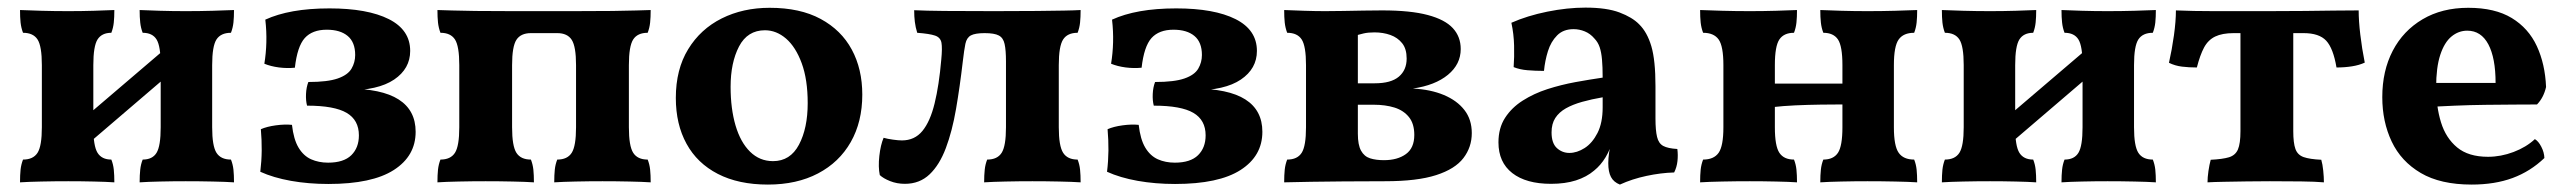

<svg xmlns="http://www.w3.org/2000/svg" viewBox="-20 -488 6911 517"><path d="M356 3Q356 -16.7 357.6 -31.2Q359.1 -45.6 364.2 -58.3Q390.5 -58.3 401.6 -76.6Q412.7 -94.8 412.7 -145.3V-312.7Q412.7 -363.7 401.6 -381.7Q390.5 -399.7 364.2 -399.7Q359.1 -412.9 357.6 -427.3Q356 -441.7 356 -461Q377.5 -460 411 -459Q444.5 -458 480.2 -458Q517.5 -458 552.8 -459Q588.1 -460 610.1 -461Q610.1 -441.7 608.6 -427.3Q607 -412.9 601.9 -399.7Q574.6 -399.7 562.9 -381.7Q551.3 -363.7 551.3 -312.7V-145.3Q551.3 -94.8 562.9 -76.6Q574.6 -58.3 601.9 -58.3Q607 -45.6 608.6 -31.2Q610.1 -16.7 610.1 3Q588.1 1.5 552.8 0.8Q517.5 0 480.2 0Q444.5 0 411 0.8Q377.5 1.5 356 3ZM33.9 3Q33.9 -16.7 35.4 -31.2Q37 -45.6 42 -58.3Q69.4 -58.3 81.1 -76.6Q92.7 -94.8 92.7 -145.3V-312.7Q92.7 -363.7 81.1 -381.7Q69.4 -399.7 42 -399.7Q37 -412.9 35.4 -427.3Q33.9 -441.7 33.9 -461Q56.4 -460 91.5 -459Q126.5 -458 163.8 -458Q199.5 -458 233 -459Q266.5 -460 287.9 -461Q287.9 -441.7 286.4 -427.3Q284.9 -412.9 279.8 -399.7Q254 -399.7 242.6 -381.7Q231.3 -363.7 231.3 -312.7V-145.3Q231.3 -94.8 242.6 -76.6Q254 -58.3 279.8 -58.3Q284.9 -45.6 286.4 -31.2Q287.9 -16.7 287.9 3Q266.5 1.5 233 0.8Q199.5 0 163.8 0Q126.5 0 91.5 0.8Q56.4 1.5 33.9 3ZM203.3 -89V-167.3L440 -369.4V-291.6Z M864.2 7.4Q810.9 7.4 763.5 -1Q716 -9.5 680.9 -25.5Q684.4 -54 684.7 -82.8Q684.9 -111.6 682.4 -140.1Q698.6 -147.2 722.7 -150.5Q746.9 -153.8 766.2 -151.8Q770.6 -112.7 783.9 -90.5Q797.2 -68.3 817.7 -59.1Q838.2 -50 863.4 -50Q905.5 -50 926 -70.1Q946.4 -90.2 946.4 -123.5Q946.4 -164.8 913.4 -184.1Q880.4 -203.5 806.8 -203.5Q803.2 -217.1 804 -235Q804.8 -253 810.3 -267.2Q862.2 -267.2 889.4 -276.7Q916.5 -286.1 926.5 -303.1Q936.4 -320 936.4 -339.9Q936.4 -374.3 916.3 -391.1Q896.1 -408 859.8 -408Q821 -408 800.7 -385.6Q780.5 -363.1 774 -305.7Q753.1 -303.6 731.1 -306.4Q709 -309.3 691.8 -316.4Q696.4 -344 697.2 -374Q698 -404 694.4 -435.1Q726.6 -450 769.7 -457.7Q812.9 -465.4 867.3 -465.4Q969.5 -465.4 1027 -436.5Q1084.5 -407.5 1084.5 -350.9Q1084.5 -303 1041.2 -273.7Q997.9 -244.5 914 -244.5V-249.5Q1007.6 -249.5 1053.4 -220.2Q1099.2 -191 1099.2 -133.1Q1099.2 -68 1040.5 -30.3Q981.8 7.4 864.2 7.4Z M1157.9 3Q1157.9 -16.7 1159.4 -31.2Q1161 -45.6 1166 -58.3Q1193.4 -58.3 1205.1 -76.6Q1216.7 -94.8 1216.7 -145.3V-312.7Q1216.7 -363.7 1205.1 -381.7Q1193.4 -399.7 1166 -399.7Q1161 -412.9 1159.4 -427.3Q1157.9 -441.7 1157.9 -461Q1172.9 -460.5 1196.8 -459.8Q1220.6 -459 1260.6 -458.5Q1300.6 -458 1361.7 -458H1523.1Q1587.9 -458 1628.4 -458.5Q1668.9 -459 1693.3 -459.8Q1717.6 -460.5 1732.1 -461Q1732.1 -441.7 1730.6 -427.3Q1729.1 -412.9 1724 -399.7Q1696.6 -399.7 1685 -381.7Q1673.4 -363.7 1673.4 -312.7V-145.3Q1673.4 -94.8 1685 -76.6Q1696.6 -58.3 1724 -58.3Q1729.1 -45.6 1730.6 -31.2Q1732.1 -16.7 1732.1 3Q1710.1 1.5 1674.8 0.8Q1639.5 0 1602.3 0Q1565 0 1529.9 0.8Q1494.9 1.5 1472.4 3Q1472.4 -16.7 1473.9 -31.2Q1475.4 -45.6 1480.5 -58.3Q1507.9 -58.3 1519.5 -76.6Q1531.1 -94.8 1531.1 -145.3V-312.7Q1531.1 -362.7 1519.5 -380.7Q1507.9 -398.8 1480.5 -398.8H1409.6Q1382.2 -398.8 1370.5 -380.7Q1358.9 -362.7 1358.9 -312.7V-145.3Q1358.9 -94.8 1370.5 -76.6Q1382.2 -58.3 1409.6 -58.3Q1414.6 -45.6 1416.2 -31.2Q1417.7 -16.7 1417.7 3Q1395.7 1.5 1360.4 0.8Q1325.1 0 1287.8 0Q1250.5 0 1215.5 0.8Q1180.4 1.5 1157.9 3Z M2047.7 9Q1968.7 9 1913 -19.7Q1857.3 -48.4 1828.6 -100.9Q1799.8 -153.3 1799.8 -224.3Q1799.8 -301.2 1833 -355.4Q1866.1 -409.7 1923.4 -438.4Q1980.7 -467 2052.4 -467Q2134.4 -467 2189.8 -437Q2245.3 -407 2273.6 -354.5Q2301.9 -302.1 2301.9 -233.2Q2301.9 -160 2270.8 -105.4Q2239.7 -50.9 2182.7 -21Q2125.6 9 2047.7 9ZM2061.5 -54.1Q2107.9 -54.1 2131.4 -98.4Q2154.9 -142.7 2154.9 -210.2Q2154.9 -273.8 2138.8 -317.7Q2122.6 -361.6 2096.6 -384.1Q2070.5 -406.5 2039.8 -406.5Q1992.8 -406.5 1970 -362.9Q1947.3 -319.3 1947.3 -254.2Q1947.3 -195.5 1960.6 -150.1Q1974 -104.7 1999.8 -79.4Q2025.6 -54.1 2061.5 -54.1Z M2416.7 7Q2395.1 7 2376.8 -0.3Q2358.5 -7.6 2349 -16.6Q2344.5 -38.3 2347.8 -68Q2351.1 -97.8 2359.3 -117Q2369.7 -114 2384.4 -112Q2399 -109.9 2408.6 -109.9Q2442.9 -109.9 2463.8 -135.4Q2484.7 -160.8 2496.6 -209.5Q2508.6 -258.3 2514.6 -327.8Q2517.6 -358.5 2515.1 -372.8Q2512.5 -387.2 2497.7 -392.2Q2482.9 -397.2 2449.8 -399.7Q2445.2 -414.5 2443.4 -429.1Q2441.6 -443.7 2441.6 -460.5Q2472.3 -459 2524.3 -458.5Q2576.2 -458 2657.7 -458Q2726.8 -458 2772 -458.5Q2817.1 -459 2845.2 -459.5Q2873.3 -460 2889.8 -461Q2889.8 -441.7 2888.3 -427.3Q2886.8 -412.9 2881.7 -399.7Q2854.3 -399.7 2842.7 -381.7Q2831 -363.7 2831 -312.7V-145.3Q2831 -94.8 2842.7 -76.6Q2854.3 -58.3 2881.7 -58.3Q2886.8 -45.6 2888.3 -31.2Q2889.8 -16.7 2889.8 3Q2867.8 1.5 2832.5 0.8Q2797.2 0 2759.9 0Q2722.7 0 2687.6 0.8Q2652.6 1.5 2630 3Q2630 -16.7 2631.6 -31.2Q2633.1 -45.6 2638.2 -58.3Q2665.6 -58.3 2677.2 -76.6Q2688.8 -94.8 2688.8 -145.3V-322.8Q2688.8 -352.9 2685.1 -369.5Q2681.5 -386.1 2669.6 -392.4Q2657.7 -398.8 2631.3 -398.8Q2605.9 -398.8 2594.4 -392.7Q2583 -386.6 2579.5 -370Q2576.1 -353.4 2572.5 -322.2Q2564.6 -254.2 2554.3 -194.5Q2544 -134.7 2526.9 -89.3Q2509.9 -44 2483.1 -18.5Q2456.2 7 2416.7 7Z M3144.2 7.4Q3090.9 7.4 3043.5 -1Q2996 -9.5 2960.9 -25.5Q2964.4 -54 2964.7 -82.8Q2964.9 -111.6 2962.4 -140.1Q2978.6 -147.2 3002.7 -150.5Q3026.9 -153.8 3046.2 -151.8Q3050.6 -112.7 3063.9 -90.5Q3077.2 -68.3 3097.7 -59.1Q3118.2 -50 3143.4 -50Q3185.5 -50 3206 -70.1Q3226.4 -90.2 3226.4 -123.5Q3226.4 -164.8 3193.4 -184.1Q3160.4 -203.5 3086.8 -203.5Q3083.2 -217.1 3084 -235Q3084.8 -253 3090.3 -267.2Q3142.2 -267.2 3169.4 -276.7Q3196.5 -286.1 3206.5 -303.1Q3216.4 -320 3216.4 -339.9Q3216.4 -374.3 3196.3 -391.1Q3176.1 -408 3139.8 -408Q3101 -408 3080.7 -385.6Q3060.5 -363.1 3054 -305.7Q3033.1 -303.6 3011.1 -306.4Q2989 -309.3 2971.8 -316.4Q2976.4 -344 2977.2 -374Q2978 -404 2974.4 -435.1Q3006.6 -450 3049.7 -457.7Q3092.9 -465.4 3147.3 -465.4Q3249.5 -465.4 3307 -436.5Q3364.5 -407.5 3364.5 -350.9Q3364.5 -303 3321.2 -273.7Q3277.9 -244.5 3194 -244.5V-249.5Q3287.6 -249.5 3333.4 -220.2Q3379.2 -191 3379.2 -133.1Q3379.2 -68 3320.5 -30.3Q3261.8 7.4 3144.2 7.4Z M3437.9 3Q3437.9 -16.7 3439.4 -31.2Q3441 -45.6 3446 -58.3Q3473.4 -58.3 3485.1 -76.6Q3496.7 -94.8 3496.7 -145.3V-312.7Q3496.7 -363.7 3485.1 -381.7Q3473.4 -399.7 3446 -399.7Q3441 -412.9 3439.4 -427.3Q3437.9 -441.7 3437.9 -461Q3460.4 -460 3491.6 -459Q3522.8 -458 3548 -458Q3568 -458 3595.7 -458.5Q3623.5 -459 3652 -459.5Q3680.6 -460 3701.8 -460Q3778.2 -460 3824.5 -447.6Q3870.8 -435.3 3892.1 -412.2Q3913.3 -389.2 3913.3 -355.9Q3913.3 -315 3878.9 -286.6Q3844.4 -258.2 3784.5 -249.6Q3832.4 -247.1 3867.9 -232.2Q3903.4 -217.3 3923.2 -191.8Q3943.1 -166.3 3943.1 -129.5Q3943.1 -91.9 3920.6 -62.4Q3898.1 -32.9 3847.2 -16.5Q3796.2 0 3710.1 0Q3645.6 0 3597 0.5Q3548.4 1 3510.1 1.5Q3471.8 2 3437.9 3ZM3706.6 -56.7Q3743.1 -56.7 3765.7 -73.1Q3788.3 -89.4 3788.3 -124.7Q3788.3 -154.8 3774 -172.6Q3759.7 -190.5 3735.2 -198.3Q3710.6 -206 3678.6 -206H3613.3V-263.7H3681.9Q3725.5 -263.7 3746.6 -281.5Q3767.7 -299.3 3767.7 -330.3Q3767.7 -356.5 3755.6 -371.6Q3743.5 -386.8 3724 -393.8Q3704.4 -400.8 3681 -400.8Q3663.9 -400.8 3651.9 -398Q3639.8 -395.2 3621.7 -389.6L3636.3 -432.4V-127.9Q3636.3 -97.8 3644.9 -82.3Q3653.5 -66.7 3669.2 -61.7Q3684.9 -56.7 3706.6 -56.7Z M4341.9 9Q4325.1 2.4 4317.9 -11.4Q4310.6 -25.1 4310.6 -49Q4310.6 -61.1 4312.9 -77.8Q4315.2 -94.4 4320.3 -109.1L4323.3 -112.3Q4316.1 -85.8 4303.3 -64.5Q4290.4 -43.1 4272.4 -28.6Q4252.3 -11.5 4223.4 -2.2Q4194.5 7 4156.5 7Q4089.3 7 4052.1 -22Q4014.9 -51 4014.9 -104.7Q4014.9 -143.2 4032.7 -170.7Q4050.4 -198.2 4080.4 -217.2Q4110.4 -236.3 4147 -248.1Q4183.6 -259.8 4222.1 -266.9Q4260.6 -273.9 4295.5 -279Q4295.5 -308.5 4293.7 -327.8Q4292 -347.2 4287.5 -360.7Q4283 -374.2 4273.4 -384.2Q4262 -397.6 4247.3 -403.5Q4232.5 -409.5 4217.2 -409.5Q4189.4 -409.5 4172.8 -392.6Q4156.1 -375.8 4148.1 -350.1Q4140.1 -324.4 4137.5 -297.1Q4114 -297.1 4093.1 -298.9Q4072.1 -300.6 4055.8 -307.3Q4057.8 -334.3 4057 -365.3Q4056.3 -396.3 4049.7 -426.7Q4092.3 -445.6 4146.4 -456.6Q4200.5 -467.5 4249 -467.5Q4306.3 -467.5 4340.9 -454.4Q4375.5 -441.3 4393.6 -422.7Q4415.4 -401.4 4426.6 -363.5Q4437.7 -325.6 4437.7 -256V-169Q4437.7 -136.8 4442 -119.3Q4446.2 -101.7 4458.7 -95Q4471.1 -88.3 4496.6 -86.8Q4498.7 -70.5 4496.9 -54.1Q4495.1 -37.7 4488 -23.6Q4452 -22.6 4413.4 -14.3Q4374.8 -6.1 4341.9 9ZM4205.9 -76.2Q4226.3 -76.2 4247 -89.4Q4267.6 -102.6 4281.6 -129.9Q4295.5 -157.3 4295.5 -198.9V-226Q4265.8 -220.9 4240.4 -213.8Q4215 -206.7 4196.5 -196.3Q4178 -185.8 4167.9 -170.2Q4157.9 -154.6 4157.9 -131.5Q4157.9 -102.4 4172.2 -89.3Q4186.6 -76.2 4205.9 -76.2Z M4881.5 3Q4881.5 -16.7 4883.1 -31.2Q4884.6 -45.6 4889.7 -58.3Q4917 -58.3 4929.1 -76.6Q4941.1 -94.8 4941.1 -145.3V-312.7Q4941.1 -363.7 4929.1 -381.7Q4917 -399.7 4889.7 -399.7Q4884.6 -412.9 4883.1 -427.3Q4881.5 -441.7 4881.5 -461Q4903.5 -460 4938 -459Q4972.4 -458 5008.6 -458Q5046.9 -458 5083.4 -459Q5119.9 -460 5142.4 -461Q5142.4 -441.7 5140.9 -427.3Q5139.4 -412.9 5134.3 -399.7Q5105.4 -399.7 5092.6 -381.7Q5079.7 -363.7 5079.7 -312.7V-145.3Q5079.7 -94.8 5092.6 -76.6Q5105.4 -58.3 5134.3 -58.3Q5139.4 -45.6 5140.9 -31.2Q5142.4 -16.7 5142.4 3Q5119.9 1.5 5083.4 0.8Q5046.9 0 5008.6 0Q4972.4 0 4938 0.8Q4903.5 1.5 4881.5 3ZM4557.9 3Q4557.9 -16.7 4559.4 -31.2Q4561 -45.6 4566 -58.3Q4594.9 -58.3 4607.8 -76.6Q4620.6 -94.8 4620.6 -145.3V-312.7Q4620.6 -363.7 4607.8 -381.7Q4594.9 -399.7 4566 -399.7Q4561 -412.9 4559.4 -427.3Q4557.9 -441.7 4557.9 -461Q4580.9 -460 4617.5 -459Q4654 -458 4691.8 -458Q4727.9 -458 4762.6 -459Q4797.3 -460 4818.8 -461Q4818.8 -441.7 4817.3 -427.3Q4815.8 -412.9 4810.7 -399.7Q4783.4 -399.7 4771.3 -381.7Q4759.2 -363.7 4759.2 -312.7V-145.3Q4759.2 -94.8 4771.3 -76.6Q4783.4 -58.3 4810.7 -58.3Q4815.8 -45.6 4817.3 -31.2Q4818.8 -16.7 4818.8 3Q4797.3 1.5 4762.6 0.8Q4727.9 0 4691.8 0Q4654 0 4617.5 0.8Q4580.9 1.5 4557.9 3ZM4754.7 -199.7V-262.9H4945.7V-206.8Q4917.2 -206.8 4882.5 -206.3Q4847.8 -205.8 4814.2 -204.3Q4780.6 -202.7 4754.7 -199.7Z M5531 3Q5531 -16.7 5532.6 -31.2Q5534.1 -45.6 5539.2 -58.3Q5565.5 -58.3 5576.6 -76.6Q5587.7 -94.8 5587.7 -145.3V-312.7Q5587.7 -363.7 5576.6 -381.7Q5565.5 -399.7 5539.2 -399.7Q5534.1 -412.9 5532.6 -427.3Q5531 -441.7 5531 -461Q5552.5 -460 5586 -459Q5619.5 -458 5655.2 -458Q5692.5 -458 5727.8 -459Q5763.1 -460 5785.1 -461Q5785.1 -441.7 5783.6 -427.3Q5782 -412.9 5776.9 -399.7Q5749.6 -399.7 5737.9 -381.7Q5726.3 -363.7 5726.3 -312.7V-145.3Q5726.3 -94.8 5737.9 -76.6Q5749.6 -58.3 5776.9 -58.3Q5782 -45.6 5783.6 -31.2Q5785.1 -16.7 5785.1 3Q5763.1 1.5 5727.8 0.8Q5692.5 0 5655.2 0Q5619.5 0 5586 0.8Q5552.5 1.5 5531 3ZM5208.9 3Q5208.9 -16.7 5210.4 -31.2Q5212 -45.6 5217 -58.3Q5244.4 -58.3 5256.1 -76.6Q5267.7 -94.8 5267.7 -145.3V-312.7Q5267.7 -363.7 5256.1 -381.7Q5244.4 -399.7 5217 -399.7Q5212 -412.9 5210.4 -427.3Q5208.9 -441.7 5208.9 -461Q5231.4 -460 5266.5 -459Q5301.5 -458 5338.8 -458Q5374.5 -458 5408 -459Q5441.5 -460 5462.9 -461Q5462.9 -441.7 5461.4 -427.3Q5459.9 -412.9 5454.8 -399.7Q5429 -399.7 5417.6 -381.7Q5406.3 -363.7 5406.3 -312.7V-145.3Q5406.3 -94.8 5417.6 -76.6Q5429 -58.3 5454.8 -58.3Q5459.9 -45.6 5461.4 -31.2Q5462.9 -16.7 5462.9 3Q5441.5 1.5 5408 0.8Q5374.5 0 5338.8 0Q5301.5 0 5266.5 0.8Q5231.4 1.5 5208.9 3ZM5378.3 -89V-167.3L5615 -369.4V-291.6Z M5924.2 3Q5924.2 -10.1 5926.7 -27.6Q5929.3 -45.1 5932.8 -57.8Q5964.5 -59.3 5981.9 -64.5Q5999.3 -69.8 6006.1 -85.6Q6012.9 -101.5 6012.9 -134.8V-418.7H6155.1V-134.8Q6155.1 -103 6160.9 -86.9Q6166.7 -70.8 6183 -65Q6199.3 -59.3 6230.5 -57.8Q6234.1 -45.6 6235.8 -28.4Q6237.6 -11.1 6237.6 3Q6214.7 1 6176.3 0.5Q6138 0 6092.2 0Q6061.8 0 6029.4 0.5Q5996.9 1 5969.1 1.5Q5941.2 2 5924.2 3ZM5895.5 -306.3Q5873.7 -306.3 5855.4 -308.6Q5837 -310.8 5820.4 -318.9Q5828.4 -354.3 5833.8 -392.8Q5839.1 -431.3 5839.1 -460Q5863.3 -459 5888 -458.5Q5912.8 -458 5941.3 -458Q5969.8 -458 6005.4 -458Q6041.1 -458 6087 -458Q6142.3 -458 6185.4 -458.5Q6228.4 -459 6264.2 -459.5Q6299.9 -460 6331.2 -460Q6331.2 -431.9 6335.6 -394.8Q6339.9 -357.8 6347.6 -319.4Q6332.4 -312.4 6313.1 -309.4Q6293.8 -306.3 6271.5 -306.3Q6262.8 -357.9 6243.8 -378.4Q6224.8 -398.8 6182.9 -398.8H5994.6Q5963.9 -398.8 5944.8 -389.6Q5925.8 -380.4 5914.9 -360.1Q5904.1 -339.9 5895.5 -306.3Z M6635.5 9Q6551.4 9 6498.4 -22.2Q6445.4 -53.4 6420.1 -106.9Q6394.8 -160.3 6394.8 -226.4Q6394.8 -297.2 6422.9 -351.2Q6451 -405.2 6503.3 -436.1Q6555.5 -467 6626.3 -467Q6698.1 -467 6743.4 -439.5Q6788.6 -412 6811 -363.7Q6833.3 -315.4 6835.8 -253.7Q6829.2 -224.9 6811.4 -206.7Q6786 -206.7 6749.9 -206.4Q6713.8 -206.2 6672.4 -205.7Q6631 -205.2 6588.6 -203.4Q6546.2 -201.6 6507.8 -199.1V-264.7H6699.9Q6699.9 -331.8 6680.4 -368.6Q6660.8 -405.4 6623.6 -405.4Q6600.1 -405.4 6581 -389.6Q6561.9 -373.8 6550.9 -340.2Q6539.8 -306.6 6539.8 -252.6Q6539.8 -201.5 6552.8 -158.9Q6565.8 -116.4 6596.3 -91.1Q6626.7 -65.8 6679.5 -65.8Q6714.1 -65.8 6748.2 -78.7Q6782.3 -91.6 6805.7 -113.4Q6815.3 -107.8 6823 -92.8Q6830.8 -77.8 6831.3 -62.5Q6793.6 -26.4 6745.7 -8.7Q6697.8 9 6635.5 9Z"/></svg>

Font: Vollkorn
Style: Regular
Weight: 400
Designer: Friedrich Althausen
Foundry: Friedrich Althausen
Version: Version 5.001